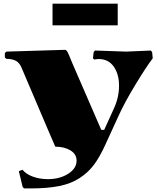

<svg xmlns="http://www.w3.org/2000/svg" viewBox="-20 -800 870 1060"><path d="M629.9 -660.2H270V-779.8H629.9ZM285.2 9.8 254.9 -60.1 98.1 -428.2Q87.4 -453.1 67.9 -464.1Q48.3 -475.1 15.1 -475.1L6.8 -482.9V-506.8L15.1 -515.1L337.9 -524.9H338.9Q342.8 -524.9 346.7 -521.2Q350.6 -517.6 354.5 -509.5Q358.4 -501.5 361.6 -494.1Q364.7 -486.8 370.1 -473.6Q375.5 -460.4 378.9 -452.1L539.1 -83H555.2L608.9 -201.2Q637.2 -262.2 637.2 -327.1Q637.2 -390.6 607.9 -432.4Q578.6 -474.1 523.9 -474.1Q520.5 -474.1 516.6 -473.6Q512.7 -473.1 508.1 -472.4Q503.4 -471.7 501 -471.2L493.2 -478L497.1 -513.2L504.9 -521L676.8 -515.1L812 -521L819.8 -513.2L823.2 -478Q787.1 -430.7 728.3 -333.7Q669.4 -236.8 636.2 -164.1L561 0Q530.8 66.4 499.5 108.6Q468.3 150.9 421.1 182.1Q374 213.4 308.6 226.8Q243.2 240.2 149.9 240.2H112.8L105 231.9L84 145L104 137.2Q125 162.1 162.4 175.5Q199.7 189 244.1 189Q310.1 189 356.4 159.4Q402.8 129.9 402.8 86.9Q402.8 50.8 368.9 30.3Q335 9.8 285.2 9.8Z"/></svg>

Font: Yokawerad
Style: Regular
Weight: 500
Designer: gluk
Foundry: gluk
Version: Version 0.79